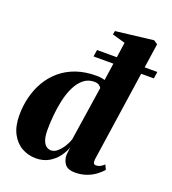

<svg xmlns="http://www.w3.org/2000/svg" viewBox="-148 -928 940 1050"><g transform="rotate(20 322.0 -403.0)"><path d="M487 -95.5Q485 -78 489.5 -71.5Q494 -65 503 -65Q513.5 -65 525.2 -70Q537 -75 549.5 -87.5L562.5 -60.5Q548.5 -44 526.2 -27.2Q504 -10.5 474 0.2Q444 11 408 11Q364 11 347.2 -13.8Q330.5 -38.5 332.5 -68.5L337.5 -110Q328 -81.5 307.2 -53.8Q286.5 -26 254.8 -7.5Q223 11 179.5 11Q135.5 11 98 -10Q60.5 -31 38 -73.8Q15.5 -116.5 15.5 -181Q15.5 -235 28.2 -286Q41 -337 66.5 -380.8Q92 -424.5 130.8 -457.5Q169.5 -490.5 221.5 -508.8Q273.5 -527 339.5 -527Q353.5 -527 366.2 -525Q379 -523 388 -520L421 -748.5L345.5 -770L349.5 -791L568.5 -817L591 -802ZM380.5 -470.5Q377 -478 366.8 -485Q356.5 -492 339.5 -492Q303 -492 276.8 -470.2Q250.5 -448.5 233 -412.5Q215.5 -376.5 205.8 -332.8Q196 -289 191.8 -243.5Q187.5 -198 187.5 -158.5Q187.5 -118.5 196 -96.5Q204.5 -74.5 217.5 -66.2Q230.5 -58 243.5 -58Q262.5 -58 280.5 -73.8Q298.5 -89.5 312.5 -112.2Q326.5 -135 332.5 -155ZM293 -660H644L638 -620.5H287Z"/></g></svg>

Font: Merriweather 120pt Black
Style: Italic
Weight: 900
Italic angle: -7.8°
Version: Version 2.101